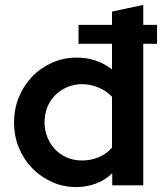

<svg xmlns="http://www.w3.org/2000/svg" viewBox="-20 -753 663 780"><path d="M436 0V-49Q407 -21 369 -7Q331 7 289 7Q237 7 191.5 -13.5Q146 -34 111.5 -69Q77 -104 57 -152Q37 -200 37 -256Q37 -309 56 -356.5Q75 -404 109 -440Q143 -476 190 -497.5Q237 -519 293 -519Q373 -519 435 -471V-575H299V-652H435V-706Q467 -713 498.5 -719.5Q530 -726 562 -733V-652H618V-575H562V0ZM161 -257Q161 -224 172.5 -195.5Q184 -167 204 -146Q224 -125 252 -113Q280 -101 313 -101Q349 -101 380.5 -114Q412 -127 435 -153V-360Q412 -384 380 -397.5Q348 -411 313 -411Q281 -411 253 -399Q225 -387 204.5 -366.5Q184 -346 172.5 -318Q161 -290 161 -257Z"/></svg>

Font: Rosa Sans SemiBold
Style: Regular
Weight: 600
Designer: Pentagram / MCKL
Foundry: Pentagram / MCKL
Version: Version 1.005;September 16, 2019;FontCreator 11.5.0.2425 64-